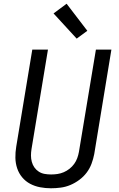

<svg xmlns="http://www.w3.org/2000/svg" viewBox="-20 -1001 640 1029"><path d="M253 8Q223 8 194.5 2.5Q166 -3 141.5 -16Q117 -29 99 -50.5Q81 -72 72 -99Q63 -126 62.5 -155.5Q62 -185 67 -215L153 -735H237L149 -203Q146 -185 146 -167.5Q146 -150 150.5 -133.5Q155 -117 164.5 -103.5Q174 -90 188 -81Q202 -72 219 -69Q236 -66 254 -66Q271 -66 288 -68.5Q305 -71 321.5 -78Q338 -85 352.5 -96.5Q367 -108 377.5 -122.5Q388 -137 394 -153.5Q400 -170 403 -187L494 -735H577L485 -175Q480 -149 470.5 -123.5Q461 -98 444.5 -76Q428 -54 405 -37Q382 -20 357 -9.5Q332 1 305.5 4.5Q279 8 253 8ZM391 -794 267 -929 337 -981 448 -836Z"/></svg>

Font: Iosevka Curly Extended
Style: Italic
Weight: 400
Width: 7
Italic angle: -9°
Monospace: yes
Designer: Belleve Invis
Foundry: Belleve Invis
Version: Version 11.1.0; ttfautohint (v1.8.3)